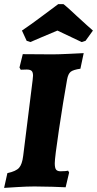

<svg xmlns="http://www.w3.org/2000/svg" viewBox="-24 -909 473 936"><path d="M243 -113Q243 -90 249.5 -82Q256 -74 271 -74Q286 -74 295.5 -75Q305 -76 308 -77L313 -68L296 4Q278 3 232 1.5Q186 0 144 0Q108 0 59.5 3Q11 6 -4 7L12 -65Q54 -74 69 -91Q84 -108 89 -149L135 -518Q137 -536 137 -540Q137 -557 130 -563.5Q123 -570 106 -570L77 -569L71 -580L87 -645L232 -644Q258 -644 312 -646.5Q366 -649 384 -650L368 -574Q333 -569 320.5 -559Q308 -549 303 -521Q284 -415 263.5 -277.5Q243 -140 243 -113ZM260 -889H283Q284 -892 313.5 -865Q343 -838 348 -833Q409 -777 429 -760L393 -710L374 -704Q272 -753 256 -760L180 -728L124 -704L106 -710L83 -760Q122 -786 181.5 -830.5Q241 -875 260 -889Z"/></svg>

Font: Alegreya ExtraBold
Style: Italic
Weight: 800
Italic angle: -7°
Designer: Juan Pablo del Peral
Foundry: Huerta Tipografica
Version: Version 2.007; ttfautohint (v1.6)